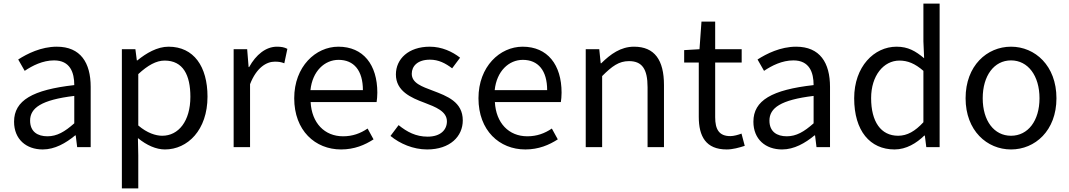

<svg xmlns="http://www.w3.org/2000/svg" viewBox="-20 -816 5931 1065"><path d="M217 13C284 13 345 -22 397 -65H400L408 0H483V-334C483 -468 427 -557 295 -557C208 -557 131 -518 81 -486L117 -423C160 -452 217 -481 280 -481C369 -481 392 -414 392 -344C161 -318 58 -259 58 -141C58 -43 126 13 217 13ZM243 -60C189 -60 147 -85 147 -147C147 -217 209 -262 392 -284V-132C339 -85 296 -60 243 -60Z M656 229H747V45L745 -50C794 -10 846 13 895 13C1020 13 1131 -94 1131 -280C1131 -447 1055 -557 915 -557C852 -557 791 -521 742 -481H739L731 -543H656ZM880 -63C844 -63 796 -78 747 -120V-405C800 -454 847 -480 893 -480C996 -480 1036 -399 1036 -279C1036 -144 970 -63 880 -63Z M1276 0H1367V-349C1403 -442 1459 -474 1504 -474C1526 -474 1539 -472 1557 -465L1574 -545C1557 -554 1540 -557 1516 -557C1455 -557 1400 -513 1362 -444H1359L1351 -543H1276Z M1872 13C1946 13 2004 -12 2052 -43L2019 -103C1979 -76 1936 -60 1883 -60C1780 -60 1709 -134 1703 -250H2069C2071 -263 2073 -282 2073 -302C2073 -457 1995 -557 1857 -557C1731 -557 1612 -447 1612 -271C1612 -92 1728 13 1872 13ZM1702 -316C1713 -422 1781 -484 1858 -484C1943 -484 1993 -425 1993 -316Z M2349 13C2477 13 2547 -60 2547 -148C2547 -251 2460 -283 2381 -313C2320 -336 2264 -355 2264 -407C2264 -449 2296 -485 2365 -485C2413 -485 2451 -465 2488 -437L2532 -496C2490 -529 2431 -557 2364 -557C2246 -557 2176 -489 2176 -403C2176 -311 2259 -274 2335 -246C2395 -223 2459 -199 2459 -143C2459 -96 2424 -58 2352 -58C2287 -58 2238 -84 2191 -122L2146 -62C2198 -19 2272 13 2349 13Z M2894 13C2968 13 3026 -12 3074 -43L3041 -103C3001 -76 2958 -60 2905 -60C2802 -60 2731 -134 2725 -250H3091C3093 -263 3095 -282 3095 -302C3095 -457 3017 -557 2879 -557C2753 -557 2634 -447 2634 -271C2634 -92 2750 13 2894 13ZM2724 -316C2735 -422 2803 -484 2880 -484C2965 -484 3015 -425 3015 -316Z M3229 0H3320V-394C3375 -449 3413 -477 3469 -477C3541 -477 3572 -434 3572 -332V0H3663V-344C3663 -483 3611 -557 3497 -557C3423 -557 3367 -516 3315 -465H3312L3304 -543H3229Z M4011 13C4044 13 4080 3 4111 -7L4093 -75C4075 -68 4050 -61 4031 -61C3968 -61 3947 -99 3947 -166V-469H4094V-543H3947V-696H3871L3860 -543L3775 -538V-469H3856V-168C3856 -60 3895 13 4011 13Z M4318 13C4385 13 4446 -22 4498 -65H4501L4509 0H4584V-334C4584 -468 4528 -557 4396 -557C4309 -557 4232 -518 4182 -486L4218 -423C4261 -452 4318 -481 4381 -481C4470 -481 4493 -414 4493 -344C4262 -318 4159 -259 4159 -141C4159 -43 4227 13 4318 13ZM4344 -60C4290 -60 4248 -85 4248 -147C4248 -217 4310 -262 4493 -284V-132C4440 -85 4397 -60 4344 -60Z M4942 13C5007 13 5064 -22 5107 -64H5110L5118 0H5192V-796H5102V-587L5106 -493C5058 -533 5017 -557 4953 -557C4829 -557 4718 -447 4718 -271C4718 -90 4806 13 4942 13ZM4962 -63C4866 -63 4812 -141 4812 -272C4812 -396 4881 -480 4969 -480C5014 -480 5055 -464 5102 -423V-138C5056 -88 5012 -63 4962 -63Z M5588 13C5721 13 5840 -91 5840 -271C5840 -452 5721 -557 5588 -557C5455 -557 5336 -452 5336 -271C5336 -91 5455 13 5588 13ZM5588 -63C5494 -63 5431 -146 5431 -271C5431 -396 5494 -481 5588 -481C5682 -481 5746 -396 5746 -271C5746 -146 5682 -63 5588 -63Z"/></svg>

Font: Noto Sans JP
Style: Regular
Weight: 400
Designer: Ryoko NISHIZUKA  (kana, bopomofo & ideographs); Paul D. Hunt (Latin, Greek & Cyrillic); Sandoll Communications , Soo-you
Foundry: Adobe
Version: Version 2.002;hotconv 1.0.116;makeotfexe 2.5.65601